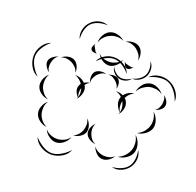

<svg xmlns="http://www.w3.org/2000/svg" viewBox="-227 -985 1296 1271"><g transform="rotate(20 421.0 -349.5)"><path d="M328 -560Q341 -592 374 -610.5Q407 -629 442 -627Q477 -626 508.5 -605Q540 -584 551 -551Q529 -579 499.5 -597.5Q470 -616 442 -617Q414 -618 383 -602Q352 -586 328 -560ZM691 -580Q717 -608 757 -613.5Q797 -619 831 -604Q866 -590 890 -557Q914 -524 912 -487Q901 -523 878 -553Q855 -583 828 -595Q800 -607 762 -602Q724 -597 691 -580ZM3 -333Q-32 -347 -51.5 -383Q-71 -419 -70 -457Q-69 -495 -46.5 -529Q-24 -563 12 -575Q-18 -552 -38.5 -519.5Q-59 -487 -60 -457Q-61 -426 -43 -392.5Q-25 -359 3 -333ZM646 -462Q649 -489 668 -513.5Q687 -538 714 -545Q740 -552 769 -539.5Q798 -527 813 -505Q791 -521 766 -524Q741 -527 720 -522Q699 -516 678.5 -501Q658 -486 646 -462ZM103 -505Q119 -520 144.5 -526Q170 -532 190 -522Q210 -512 220.5 -488.5Q231 -465 228 -443Q223 -464 209 -478.5Q195 -493 179 -501Q163 -509 143 -511.5Q123 -514 103 -505ZM438 -505Q453 -513 474 -513.5Q495 -514 507 -503Q520 -492 522.5 -471.5Q525 -451 519 -435Q519 -452 510.5 -464Q502 -476 492 -485Q481 -494 468 -501Q455 -508 438 -505ZM343 -413Q334 -429 334 -452.5Q334 -476 346 -491Q359 -505 382 -508.5Q405 -512 423 -505Q404 -505 389 -496Q374 -487 364 -475Q354 -463 347 -447.5Q340 -432 343 -413ZM829 -505Q844 -496 855.5 -477Q867 -458 863 -440Q860 -423 842.5 -409.5Q825 -396 807 -394Q823 -402 830 -416.5Q837 -431 840 -445Q842 -459 841 -475Q840 -491 829 -505ZM65 -386Q48 -396 36.5 -416Q25 -436 28 -455Q32 -473 50.5 -487.5Q69 -502 87 -505Q71 -496 63 -480.5Q55 -465 52 -450Q49 -435 50.5 -418Q52 -401 65 -386ZM523 -420Q549 -423 574 -410Q600 -444 642 -447Q624 -439 611.5 -426Q599 -413 592 -398Q603 -389 608 -377Q619 -356 613 -328.5Q607 -301 590 -284Q593 -291 595 -297Q576 -313 566 -339Q556 -365 563 -388Q564 -392 566 -396Q547 -414 523 -420ZM305 -292 303 -293Q299 -288 295 -284Q298 -290 300 -296Q286 -309 278.5 -329.5Q271 -350 277 -367Q280 -377 287 -386Q279 -399 265 -410.5Q251 -422 233 -428Q274 -430 304 -400Q323 -412 343 -413Q325 -405 313 -388Q316 -384 318 -379Q327 -360 322 -336Q317 -312 304 -294Q304 -293 305 -292ZM802 -378Q824 -361 835 -330.5Q846 -300 838 -273Q829 -247 802.5 -228Q776 -209 748 -208Q774 -219 791 -239Q808 -259 815 -281Q822 -302 819.5 -328.5Q817 -355 802 -378ZM587 -367Q585 -370 584 -373Q580 -355 582 -335Q584 -315 595 -299Q600 -317 597 -335Q594 -353 587 -367ZM118 -216Q93 -217 68.5 -233.5Q44 -250 36 -275Q28 -299 38.5 -327Q49 -355 69 -371Q56 -349 54.5 -325.5Q53 -302 59 -282Q65 -263 80 -244Q95 -225 118 -216ZM299 -360Q295 -346 294.5 -330.5Q294 -315 301 -299Q306 -315 305 -331Q304 -347 300 -360ZM173 -41Q147 -42 122 -59.5Q97 -77 89 -102Q81 -127 91.5 -155.5Q102 -184 123 -200Q109 -178 107.5 -153.5Q106 -129 112 -109Q118 -89 133.5 -70Q149 -51 173 -41ZM743 -193Q766 -174 776 -142Q786 -110 777 -82Q767 -54 739 -35.5Q711 -17 682 -16Q709 -27 727.5 -47.5Q746 -68 754 -90Q762 -112 760 -140Q758 -168 743 -193ZM405 -186Q422 -172 431 -146Q440 -120 433 -99Q425 -77 402 -63Q379 -49 356 -49Q377 -57 390.5 -73Q404 -89 410 -107Q416 -124 416 -145.5Q416 -167 405 -186ZM515 -45Q494 -45 472 -58Q450 -71 443 -91Q436 -111 445 -134.5Q454 -158 470 -171Q460 -153 460 -134Q460 -115 466 -99Q471 -83 483 -67.5Q495 -52 515 -45ZM794 -105Q812 -77 808.5 -42.5Q805 -8 785 18Q765 44 732.5 57Q700 70 669 60Q702 58 731.5 45.5Q761 33 777 12Q793 -9 797 -41Q801 -73 794 -105ZM350 -34Q342 -8 318 12Q294 32 267 34Q240 35 214.5 17Q189 -1 179 -26Q197 -6 221 2.5Q245 11 266 10Q288 9 311 -1.5Q334 -12 350 -34ZM665 -15Q655 6 632.5 20.5Q610 35 587 33Q564 31 545 11.5Q526 -8 520 -30Q533 -11 552 -2Q571 7 589 9Q608 11 628.5 6Q649 1 665 -15ZM384 44Q370 80 334 100.5Q298 121 260 121Q221 120 186 98.5Q151 77 138 41Q163 70 196 90Q229 110 260 111Q291 111 324.5 92Q358 73 384 44ZM179 -662Q165 -691 172.5 -725.5Q180 -760 203 -783Q225 -807 259 -816Q293 -825 323 -811Q291 -814 259.5 -804.5Q228 -795 210 -776Q192 -758 184 -726Q176 -694 179 -662ZM298 -681Q297 -708 311.5 -735Q326 -762 351 -773Q376 -784 406 -776.5Q436 -769 455 -750Q431 -762 405.5 -761Q380 -760 361 -751Q341 -743 323.5 -725Q306 -707 298 -681ZM471 -750Q491 -763 518.5 -764Q546 -765 565 -751Q584 -737 590.5 -710Q597 -683 590 -660Q589 -684 577 -702Q565 -720 550 -731Q535 -743 514.5 -749Q494 -755 471 -750ZM669 -685Q688 -666 690.5 -637.5Q693 -609 681 -585Q669 -562 644.5 -547Q620 -532 594 -535Q620 -541 641.5 -556Q663 -571 672 -590Q682 -609 681 -635Q680 -661 669 -685ZM320 -611Q310 -609 295.5 -612Q281 -615 276 -624Q271 -634 276 -647.5Q281 -661 288 -669Q284 -659 288.5 -651Q293 -643 297 -636Q301 -629 305.5 -621Q310 -613 320 -611ZM497 -632Q491 -608 469.5 -587.5Q448 -567 423 -564Q398 -562 373 -577.5Q348 -593 337 -616Q355 -598 377.5 -592Q400 -586 421 -588Q441 -590 462 -600.5Q483 -611 497 -632ZM579 -610Q573 -601 560.5 -592Q548 -583 537 -586Q527 -588 520 -601.5Q513 -615 511 -626Q516 -616 525 -613.5Q534 -611 543 -609Q551 -607 560.5 -605Q570 -603 579 -610ZM594 -535Q582 -516 559 -508Q536 -500 514 -505Q492 -511 475 -528.5Q458 -546 456 -569Q466 -548 482.5 -533.5Q499 -519 516 -515Q534 -511 555 -516.5Q576 -522 594 -535Z"/></g></svg>

Font: Rubik Puddles
Style: Regular
Weight: 400
Designer: Hubert and Fischer, NaN
Foundry: Hubert and Fischer, NaN
Version: Version 2.200